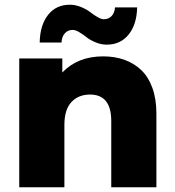

<svg xmlns="http://www.w3.org/2000/svg" viewBox="-20 -788 736 808"><path d="M61 0V-542H242.2V-482.9Q307.1 -550.8 414.1 -550.8Q462.9 -550.8 502.9 -536.6Q543 -522.5 573.5 -493.9Q604 -465.3 621.1 -418.5Q638.2 -371.6 638.2 -310.1V0H448.2V-278.8Q448.2 -390.1 358.9 -390.1Q310.1 -390.1 280.5 -358.4Q251 -326.7 251 -262.2V0ZM429.2 -600.1Q405.3 -600.1 382.1 -609.9Q358.9 -619.6 344.5 -631.1Q330.1 -642.6 314 -652.3Q297.9 -662.1 286.1 -662.1Q265.6 -662.1 252.9 -647.9Q240.2 -633.8 238.8 -608.9H147Q148.4 -682.1 182.1 -725.1Q215.8 -768.1 273.9 -768.1Q297.9 -768.1 321 -758.5Q344.2 -749 358.9 -737.5Q373.5 -726.1 389.6 -716.6Q405.8 -707 417 -707Q437 -707 449.7 -720.5Q462.4 -733.9 463.9 -756.8H557.1Q555.7 -685.5 521.5 -642.8Q487.3 -600.1 429.2 -600.1Z"/></svg>

Font: Montserrat ExtraBold
Style: Regular
Weight: 800
Designer: Julieta Ulanovsky
Foundry: Julieta Ulanovsky
Version: Version 9.000